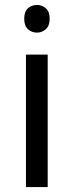

<svg xmlns="http://www.w3.org/2000/svg" viewBox="-20 -757 298 777"><path d="M173 -536V0H85V-536ZM130 -737Q150 -737 165.5 -723.5Q181 -710 181 -681Q181 -653 165.5 -639Q150 -625 130 -625Q108 -625 93 -639Q78 -653 78 -681Q78 -710 93 -723.5Q108 -737 130 -737Z"/></svg>

Font: Noto Sans Ambassadori
Style: Regular
Weight: 400
Designer: Monotype Design Team
Foundry: Monotype Imaging Inc.
Version: Version 2.013